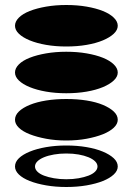

<svg xmlns="http://www.w3.org/2000/svg" viewBox="-20 -751 520 768"><path d="M40 -85Q40 -103 55.5 -118Q71 -133 99 -144.5Q127 -156 164.5 -162.5Q202 -169 245 -169Q289 -169 326.5 -162.5Q364 -156 391.5 -144.5Q419 -133 435 -118Q451 -103 451 -85Q451 -68 435 -53Q419 -38 391.5 -27Q364 -16 326.5 -9.5Q289 -3 245 -3Q202 -3 164.5 -9.5Q127 -16 99 -27Q71 -38 55.5 -53Q40 -68 40 -85ZM120 -85Q120 -74 129.5 -64.5Q139 -55 156 -48.5Q173 -42 196 -38Q219 -34 245 -34Q272 -34 294.5 -38Q317 -42 334 -48.5Q351 -55 360.5 -64.5Q370 -74 370 -85Q370 -96 360.5 -105.5Q351 -115 334 -122Q317 -129 294.5 -133Q272 -137 245 -137Q219 -137 196 -133Q173 -129 156 -122Q139 -115 129.5 -105.5Q120 -96 120 -85ZM40 -272Q40 -290 55.5 -305Q71 -320 99 -331.5Q127 -343 164.5 -349Q202 -355 245 -355Q289 -355 326.5 -349Q364 -343 391.5 -331.5Q419 -320 435 -305Q451 -290 451 -272Q451 -255 435 -240Q419 -225 391.5 -214Q364 -203 326.5 -196Q289 -189 245 -189Q202 -189 164.5 -196Q127 -203 99 -214Q71 -225 55.5 -240Q40 -255 40 -272ZM40 -461Q40 -478 55.5 -493.5Q71 -509 99 -520Q127 -531 164.5 -537.5Q202 -544 245 -544Q289 -544 326.5 -537.5Q364 -531 391.5 -520Q419 -509 435 -493.5Q451 -478 451 -461Q451 -444 435 -429Q419 -414 391.5 -402.5Q364 -391 326.5 -384.5Q289 -378 245 -378Q202 -378 164.5 -384.5Q127 -391 99 -402.5Q71 -414 55.5 -429Q40 -444 40 -461ZM40 -648Q40 -665 55.5 -680.5Q71 -696 99 -707Q127 -718 164.5 -724.5Q202 -731 245 -731Q289 -731 326.5 -724.5Q364 -718 391.5 -707Q419 -696 435 -680.5Q451 -665 451 -648Q451 -631 435 -616Q419 -601 391.5 -589.5Q364 -578 326.5 -571.5Q289 -565 245 -565Q202 -565 164.5 -571.5Q127 -578 99 -589.5Q71 -601 55.5 -616Q40 -631 40 -648Z"/></svg>

Font: binaryv115
Style: Book
Weight: 400
Designer: Jelle Bosma - Monotype Design Team
Foundry: Monotype Imaging Inc.
Version: Version 2.003